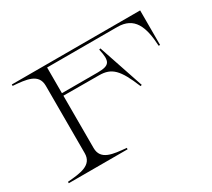

<svg xmlns="http://www.w3.org/2000/svg" viewBox="-133 -939 1302 1179"><g transform="rotate(-30 518.0 -350.0)"><path d="M962 -700H52V-690C144 -683 229 -676 229 -589V-111C229 -25 144 -18 52 -10V0H469V-10C377 -18 292 -25 292 -111V-482L544 -481C633 -481 673 -440 732 -296L742 -299L634 -620L624 -617C645 -523 632 -500 544 -500H292V-682H789C910 -682 945 -595 952 -455H962Z"/></g></svg>

Font: Sprat Extended Light
Style: Regular
Weight: 300
Width: 9
Designer: Ethan Nakache
Foundry: Collletttivo
Version: Version 2.000;Glyphs 3.2 (3217)